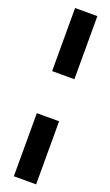

<svg xmlns="http://www.w3.org/2000/svg" viewBox="-182 -748 583 1021"><g transform="rotate(20 109.5 -238.0)"><path d="M177 -714V-357H51V-714ZM177 -119V238H51V-119Z"/></g></svg>

Font: Josefin Sans
Style: Bold
Weight: 700
Designer: Santiago Orozco
Foundry: Typemade
Version: Version 2.000